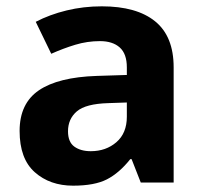

<svg xmlns="http://www.w3.org/2000/svg" viewBox="-20 -577 644 607"><path d="M302 -557Q412 -557 470.5 -509.5Q529 -462 529 -364V0H425L396 -74H392Q357 -30 318 -10Q279 10 211 10Q138 10 90 -32.5Q42 -75 42 -163Q42 -250 103 -291.5Q164 -333 286 -337L381 -340V-364Q381 -407 358.5 -427Q336 -447 296 -447Q256 -447 218 -435.5Q180 -424 142 -407L93 -508Q137 -531 190.5 -544Q244 -557 302 -557ZM323 -251Q251 -249 223 -225Q195 -201 195 -162Q195 -128 215 -113.5Q235 -99 267 -99Q315 -99 348 -127.5Q381 -156 381 -208V-253Z"/></svg>

Font: Noto Sans Balinese
Style: Regular
Weight: 400
Designer: Aditya Bayu, David Williams
Foundry: David Williams
Version: Version 2.003